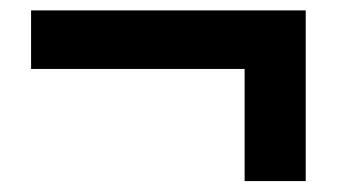

<svg xmlns="http://www.w3.org/2000/svg" viewBox="-20 -450 635 362"><path d="M38.6 -320V-430.4H556.4V-108.6H441.2V-320Z"/></svg>

Font: 寒蝉端黑体 Light
Style: Regular
Weight: 300
Designer: ChillDuanSans {Warren2060}; 
Source Han Sans {Ryoko NISHIZUKA 西塚涼子 (kana, bopomofo & ideographs); Paul D. Hunt (Latin, G
Foundry: ChillType&Adobe
Version: Version 1.300;Glyphs 3.3 (3306)